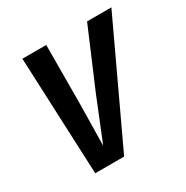

<svg xmlns="http://www.w3.org/2000/svg" viewBox="-125 -619 704 725"><g transform="rotate(-30 227.0 -256.0)"><path d="M454 -512 214 0H88L66 -512H170L169 -257L166 -75L240 -258L348 -512Z"/></g></svg>

Font: Decalotype Medium Italic
Style: Regular
Weight: 500
Italic angle: -12°
Designer: Alfredo Marco Pradil
Foundry: Alfredo Marco Pradil
Version: Version 1.0